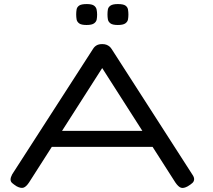

<svg xmlns="http://www.w3.org/2000/svg" viewBox="-20 -911 1048 945"><path d="M926 -53Q936 -39 935.5 -28.5Q935 -18 927 -10.5Q919 -3 904 6Q884 17 871 13Q858 9 843 -13L483 -576L123 -13Q109 8 96 12.5Q83 17 62 6Q48 -3 40 -10Q32 -17 32 -27.5Q32 -38 40 -53L437 -669Q444 -681 455 -687.5Q466 -694 483 -694Q496 -694 504.5 -690.5Q513 -687 519 -682Q525 -677 530 -669ZM186 -188 221 -267H729L763 -188ZM560 -788Q534 -788 523.5 -796Q513 -804 511 -815.5Q509 -827 509 -840Q509 -853 511 -864.5Q513 -876 524 -883.5Q535 -891 560 -891Q587 -891 597.5 -883.5Q608 -876 610 -864Q612 -852 612 -839Q612 -827 610 -815.5Q608 -804 597 -796Q586 -788 560 -788ZM406 -788Q380 -788 369.5 -796Q359 -804 357 -815.5Q355 -827 355 -840Q355 -853 357 -864.5Q359 -876 369.5 -883.5Q380 -891 407 -891Q432 -891 442.5 -883.5Q453 -876 455.5 -864Q458 -852 458 -839Q458 -827 456 -815.5Q454 -804 443 -796Q432 -788 406 -788Z"/></svg>

Font: Fredoka Expanded
Style: Regular
Weight: 400
Width: 7
Designer: Ben Nathan
Foundry: Milena B. Brandão, Ben Nathan
Version: Version 2.001